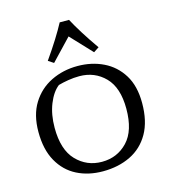

<svg xmlns="http://www.w3.org/2000/svg" viewBox="-108 -801 789 895"><g transform="rotate(-15 286.0 -353.5)"><path d="M537 -253Q537 -165 504 -107Q471 -49 412.5 -20.5Q354 8 279 8Q209 8 154 -20Q99 -48 67 -105Q35 -162 35 -247Q35 -329 69.5 -384.5Q104 -440 162 -468.5Q220 -497 290 -497Q358 -497 414 -470Q470 -443 503.5 -389Q537 -335 537 -253ZM113 -246Q113 -140 163 -88Q213 -36 286 -36Q360 -36 409.5 -88Q459 -140 459 -246Q459 -348 409.5 -398.5Q360 -449 286 -449Q259 -449 232 -444.5Q205 -440 184 -434Q153 -410 133 -360Q113 -310 113 -246ZM286 -641 189 -539 163 -556Q196 -603 221 -643Q246 -683 263 -715H308Q325 -683 350 -643Q375 -603 408 -556L382 -539Z"/></g></svg>

Font: Mate SC
Style: Regular
Weight: 400
Designer: Eduardo Rodriguez Tunni
Foundry: Eduardo Rodriguez Tunni
Version: Version 1.003; ttfautohint (v1.8.4.7-5d5b);gftools[0.9.24]